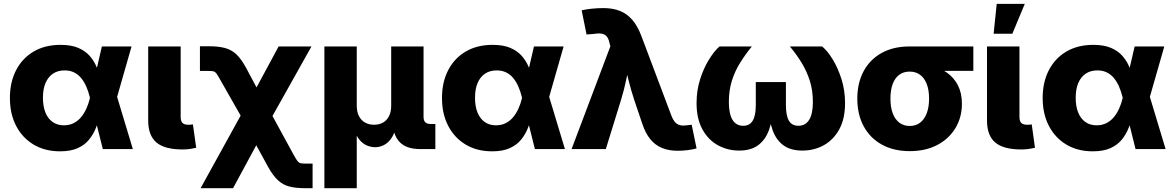

<svg xmlns="http://www.w3.org/2000/svg" viewBox="-20 -778 6130 1002"><path d="M293.5 11.7Q214.4 11.7 155.5 -23.4Q96.7 -58.6 64.2 -121.1Q31.7 -183.6 31.7 -266.6Q31.7 -349.6 64.2 -412.1Q96.7 -474.6 156 -509.3Q215.3 -543.9 295.9 -543.9Q351.1 -543.9 387.9 -528.3Q424.8 -512.7 448 -486.3Q471.2 -460 484.4 -427.7Q497.6 -395.5 504.9 -362.8H549.3L589.8 -276.9L673.3 0H516.6L449.2 -269Q441.4 -301.3 429.9 -327.1Q418.5 -353 402.6 -371.8Q386.7 -390.6 365.5 -400.6Q344.2 -410.6 317.4 -410.6Q281.7 -410.6 256.3 -393.6Q231 -376.5 217.5 -344.7Q204.1 -313 204.1 -268.1Q204.1 -223.1 217 -190.9Q230 -158.7 254.6 -141.4Q279.3 -124 313.5 -124Q341.3 -124 363.5 -135Q385.7 -146 402.3 -165.5Q418.9 -185.1 430.7 -210.9Q442.4 -236.8 449.2 -266.1L511.7 -535.6H666.5L589.4 -266.1L548.3 -179.7H502.4Q494.1 -145.5 481 -111.8Q467.8 -78.1 445.3 -50Q422.9 -22 386 -5.1Q349.1 11.7 293.5 11.7Z M932.6 2Q839.4 2 796.4 -34.4Q753.4 -70.8 753.4 -149.4V-535.6H922.9V-168Q922.9 -146.5 932.1 -136.7Q941.4 -127 961.9 -127Q970.7 -127 976.6 -127.4Q982.4 -127.9 986.8 -128.9L1003.9 -6.8Q992.2 -3.9 973.9 -1Q955.6 2 932.6 2Z M1026.9 204.1 1285.2 -264.2H1352.1L1512.7 30.3Q1524.9 52.2 1532 61.8Q1539.1 71.3 1547.6 73.5Q1556.2 75.7 1572.8 75.7H1611.3V204.1H1572.8Q1523.4 204.1 1489.7 195.3Q1456.1 186.5 1430.2 162.4Q1404.3 138.2 1378.4 91.8L1317.4 -20L1196.3 204.1ZM1282.7 -92.3 1129.9 -360.8Q1117.2 -383.8 1110.1 -393.6Q1103 -403.3 1094.7 -405.5Q1086.4 -407.7 1069.8 -407.7H1023.4V-536.6H1069.8Q1119.6 -536.6 1153.8 -527.6Q1188 -518.6 1213.9 -494.1Q1239.7 -469.7 1264.6 -423.3L1318.8 -321.8L1434.1 -535.6H1605.5L1356.9 -92.3Z M1672.9 204.1V-535.6H1841.8V-226.6Q1841.8 -194.3 1853.3 -172.1Q1864.7 -149.9 1885 -138.4Q1905.3 -127 1932.1 -127Q1959 -127 1979 -138.4Q1999 -149.9 2010.3 -172.1Q2021.5 -194.3 2021.5 -226.6V-535.6H2190.4V-167Q2190.4 -148.9 2199.5 -139.9Q2208.5 -130.9 2227.1 -130.9H2252V0H2172.4Q2100.1 0 2064.7 -37.8Q2029.3 -75.7 2029.3 -146.5V-195.8H2054.7Q2054.7 -141.1 2044.2 -105.2Q2033.7 -69.3 2016.4 -48.3Q1999 -27.3 1978.5 -18.6Q1958 -9.8 1938 -9.8Q1916.5 -9.8 1895.3 -18.6Q1874 -27.3 1856.2 -48.3Q1838.4 -69.3 1827.4 -105.2Q1816.4 -141.1 1816.4 -195.8H1841.8V204.1Z M2548.3 11.7Q2469.2 11.7 2410.4 -23.4Q2351.6 -58.6 2319.1 -121.1Q2286.6 -183.6 2286.6 -266.6Q2286.6 -349.6 2319.1 -412.1Q2351.6 -474.6 2410.9 -509.3Q2470.2 -543.9 2550.8 -543.9Q2606 -543.9 2642.8 -528.3Q2679.7 -512.7 2702.9 -486.3Q2726.1 -460 2739.3 -427.7Q2752.4 -395.5 2759.8 -362.8H2804.2L2844.7 -276.9L2928.2 0H2771.5L2704.1 -269Q2696.3 -301.3 2684.8 -327.1Q2673.3 -353 2657.5 -371.8Q2641.6 -390.6 2620.4 -400.6Q2599.1 -410.6 2572.3 -410.6Q2536.6 -410.6 2511.2 -393.6Q2485.8 -376.5 2472.4 -344.7Q2459 -313 2459 -268.1Q2459 -223.1 2471.9 -190.9Q2484.9 -158.7 2509.5 -141.4Q2534.2 -124 2568.4 -124Q2596.2 -124 2618.4 -135Q2640.6 -146 2657.2 -165.5Q2673.8 -185.1 2685.5 -210.9Q2697.3 -236.8 2704.1 -266.1L2766.6 -535.6H2921.4L2844.2 -266.1L2803.2 -179.7H2757.3Q2749 -145.5 2735.8 -111.8Q2722.7 -78.1 2700.2 -50Q2677.7 -22 2640.9 -5.1Q2604 11.7 2548.3 11.7Z M2962.9 0 3165.5 -536.6 3160.2 -556.2Q3155.3 -578.1 3145.3 -589.1Q3135.3 -600.1 3118.2 -602.5Q3101.1 -605 3074.7 -600.6L3041 -598.1L3015.6 -724.1Q3038.1 -729.5 3068.6 -732.7Q3099.1 -735.8 3128.9 -735.8Q3177.7 -735.8 3214.8 -721.2Q3252 -706.5 3279.5 -674.8Q3307.1 -643.1 3326.7 -591.3L3483.9 -174.3Q3492.7 -151.9 3503.7 -139.9Q3514.6 -127.9 3529.5 -124.5Q3544.4 -121.1 3564.5 -124L3589.8 -127L3615.2 -3.4Q3596.2 2 3569.6 5.4Q3543 8.8 3516.1 8.8Q3470.2 8.8 3434.6 -5.9Q3398.9 -20.5 3373 -52.5Q3347.2 -84.5 3330.6 -136.2L3289.6 -257.3Q3272.5 -309.6 3259.3 -362.8Q3246.1 -416 3232.9 -474.6H3272Q3259.3 -416.5 3248.3 -363.3Q3237.3 -310.1 3221.2 -257.3L3141.6 0Z M3837.4 7.8Q3777.3 7.8 3726.6 -20Q3675.8 -47.9 3645.5 -103.3Q3615.2 -158.7 3615.2 -239.7Q3615.2 -305.2 3633.5 -363.5Q3651.9 -421.9 3679.7 -466.8Q3707.5 -511.7 3734.9 -535.6H3903.8Q3869.1 -493.2 3841.8 -449.2Q3814.5 -405.3 3799.1 -355.5Q3783.7 -305.7 3783.7 -246.1Q3783.7 -184.1 3802.7 -152.8Q3821.8 -121.6 3858.4 -121.6Q3892.6 -121.6 3908.4 -148.4Q3924.3 -175.3 3924.3 -229.5V-349.6H4081.5V-229.5Q4081.5 -175.3 4096.9 -148.4Q4112.3 -121.6 4146.5 -121.6Q4183.6 -121.6 4202.9 -152.8Q4222.2 -184.1 4222.2 -246.1Q4222.2 -306.2 4206.3 -356.2Q4190.4 -406.2 4163.6 -450.2Q4136.7 -494.1 4102.1 -535.6H4270.5Q4298.8 -512.2 4326.2 -467.3Q4353.5 -422.4 4371.8 -364Q4390.1 -305.7 4390.1 -239.7Q4390.1 -158.2 4359.9 -103Q4329.6 -47.9 4279.1 -20Q4228.5 7.8 4167.5 7.8Q4105 7.8 4067.4 -20.5Q4029.8 -48.8 4012 -99.1Q3994.1 -149.4 3990.7 -214.4H4014.2Q4011.2 -148.9 3992.9 -98.9Q3974.6 -48.8 3937 -20.5Q3899.4 7.8 3837.4 7.8Z M4727.5 10.7Q4644 10.7 4582.5 -23.2Q4521 -57.1 4487.5 -118.7Q4454.1 -180.2 4454.1 -263.2Q4454.1 -345.7 4487.3 -407Q4520.5 -468.3 4581.8 -502Q4643.1 -535.6 4726.6 -535.6H5059.6V-408.2H4825.2L4726.6 -404.3Q4695.3 -404.3 4672.9 -387.7Q4650.4 -371.1 4638.7 -339.6Q4627 -308.1 4627 -263.2Q4627 -218.8 4638.9 -186.8Q4650.9 -154.8 4673.6 -137.7Q4696.3 -120.6 4727.5 -120.6Q4759.3 -120.6 4781.7 -137.7Q4804.2 -154.8 4816.4 -186.8Q4828.6 -218.8 4828.6 -263.2Q4828.6 -308.1 4816.4 -339.6Q4804.2 -371.1 4781.7 -387.7Q4759.3 -404.3 4727.5 -404.3V-450.2Q4786.1 -450.2 4835.7 -437.5Q4885.3 -424.8 4922.1 -398.7Q4959 -372.6 4979.5 -332Q5000 -291.5 5000 -236.3Q5000 -166.5 4966.8 -110.6Q4933.6 -54.7 4872.6 -22Q4811.5 10.7 4727.5 10.7Z M5310.1 2Q5216.8 2 5173.8 -34.4Q5130.9 -70.8 5130.9 -149.4V-535.6H5300.3V-168Q5300.3 -146.5 5309.6 -136.7Q5318.8 -127 5339.4 -127Q5348.1 -127 5354 -127.4Q5359.9 -127.9 5364.3 -128.9L5381.3 -6.8Q5369.6 -3.9 5351.3 -1Q5333 2 5310.1 2ZM5165.5 -602.1 5181.6 -757.8H5328.1L5263.2 -602.1Z M5683.1 11.7Q5604 11.7 5545.2 -23.4Q5486.3 -58.6 5453.9 -121.1Q5421.4 -183.6 5421.4 -266.6Q5421.4 -349.6 5453.9 -412.1Q5486.3 -474.6 5545.7 -509.3Q5605 -543.9 5685.5 -543.9Q5740.7 -543.9 5777.6 -528.3Q5814.5 -512.7 5837.6 -486.3Q5860.8 -460 5874 -427.7Q5887.2 -395.5 5894.5 -362.8H5939L5979.5 -276.9L6063 0H5906.2L5838.9 -269Q5831.1 -301.3 5819.6 -327.1Q5808.1 -353 5792.2 -371.8Q5776.4 -390.6 5755.1 -400.6Q5733.9 -410.6 5707 -410.6Q5671.4 -410.6 5646 -393.6Q5620.6 -376.5 5607.2 -344.7Q5593.8 -313 5593.8 -268.1Q5593.8 -223.1 5606.7 -190.9Q5619.6 -158.7 5644.3 -141.4Q5668.9 -124 5703.1 -124Q5731 -124 5753.2 -135Q5775.4 -146 5792 -165.5Q5808.6 -185.1 5820.3 -210.9Q5832 -236.8 5838.9 -266.1L5901.4 -535.6H6056.2L5979 -266.1L5938 -179.7H5892.1Q5883.8 -145.5 5870.6 -111.8Q5857.4 -78.1 5835 -50Q5812.5 -22 5775.6 -5.1Q5738.8 11.7 5683.1 11.7Z"/></svg>

Font: Inter 20pt ExtraBold
Style: Regular
Weight: 800
Version: Version 4.001;git-66647c0bb